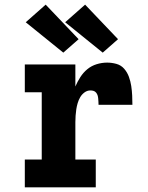

<svg xmlns="http://www.w3.org/2000/svg" viewBox="-20 -808 640 828"><path d="M87 0V-120H160V-410H87V-530H305V-435Q314 -456 326.5 -475.5Q339 -495 356.5 -509.5Q374 -524 396.5 -531Q419 -538 442 -538Q462 -538 482 -532.5Q502 -527 515.5 -511.5Q529 -496 536 -476.5Q543 -457 546 -437Q549 -417 550 -396.5Q551 -376 551 -356H405Q405 -363 404.5 -369.5Q404 -376 403.5 -383Q403 -390 401 -396.5Q399 -403 394.5 -408.5Q390 -414 383.5 -416Q377 -418 370 -418Q356 -418 344.5 -409.5Q333 -401 326 -389Q319 -377 315 -363.5Q311 -350 309 -336.5Q307 -323 306 -309Q305 -295 305 -281V-120H393V0ZM423 -581 261 -712 347 -788 489 -639ZM253 -581 91 -712 177 -788 319 -639Z"/></svg>

Font: Iosevka Slab Heavy Extended
Style: Regular
Weight: 900
Width: 7
Monospace: yes
Designer: Belleve Invis
Foundry: Belleve Invis
Version: Version 11.1.0; ttfautohint (v1.8.3)